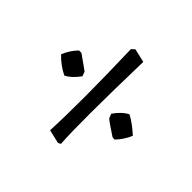

<svg xmlns="http://www.w3.org/2000/svg" viewBox="-92 -588 689 689"><g transform="rotate(-45 252.5 -243.5)"><path d="M268 -328Q235 -352 224 -376Q242 -412 270 -438Q303 -424 325 -402V-390Q290 -340 285 -334ZM459 -210Q140 -218 42 -211L37 -221L49 -273Q200 -266 460 -274L471 -262ZM245 -49Q212 -63 189 -86L190 -97Q217 -139 229 -153L246 -160Q278 -138 291 -112Q276 -83 245 -49Z"/></g></svg>

Font: Albura Medium
Style: Italic
Weight: 462
Italic angle: -7°
Designer: Mercedes Jáuregui
Foundry: Omnibus-Type Team
Version: Version 1.000